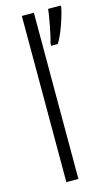

<svg xmlns="http://www.w3.org/2000/svg" viewBox="-119 -804 489 848"><g transform="rotate(-15 126.0 -380.0)"><path d="M129 0H74V-760H129ZM252 -751Q248 -731 239 -702Q230 -673 218.5 -645Q207 -617 195 -599H165V-610Q168 -619 172.5 -638.5Q177 -658 181.5 -681.5Q186 -705 189.5 -726Q193 -747 194 -760H252Z"/></g></svg>

Font: Noto Sans Gurmukhi Condensed Light
Style: Regular
Weight: 300
Width: 3
Designer: Jelle Bosma - Monotype Design Team
Foundry: Monotype Imaging Inc.
Version: Version 2.004; ttfautohint (v1.8.4.7-5d5b)